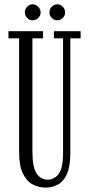

<svg xmlns="http://www.w3.org/2000/svg" viewBox="-20 -842 406 874"><path d="M187 12Q158 12 130.2 -1.8Q102.5 -15.5 84.8 -50.8Q67 -86 67 -150V-667.5H18.5V-700H176V-667.5H127.5V-153.5Q127.5 -80.5 146.8 -52.2Q166 -24 197 -24Q226.5 -24 246.8 -49.8Q267 -75.5 267 -149V-667.5H225.5V-700H347V-667.5H300V-143Q300 -84 284.8 -50Q269.5 -16 243.8 -2Q218 12 187 12ZM241 -749.5Q226 -749.5 215.5 -760.2Q205 -771 205 -785Q205 -800 215.5 -811.2Q226 -822.5 241 -822.5Q255 -822.5 265.8 -811.2Q276.5 -800 276.5 -785Q276.5 -771 265.8 -760.2Q255 -749.5 241 -749.5ZM128 -749.5Q114.5 -749.5 103.8 -760.2Q93 -771 93 -785Q93 -800 103.8 -811.2Q114.5 -822.5 128 -822.5Q143 -822.5 154 -811.2Q165 -800 165 -785Q165 -771 154 -760.2Q143 -749.5 128 -749.5Z"/></svg>

Font: Imbue 10pt Light
Style: Regular
Weight: 300
Designer: Tyler Finck
Foundry: Etcetera Type Company
Version: Version 1.102; ttfautohint (v1.8.3)